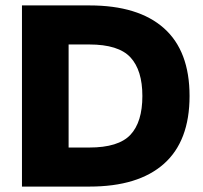

<svg xmlns="http://www.w3.org/2000/svg" viewBox="-20 -688 750 708"><path d="M61 0V-668H310Q490 -668 584.5 -584Q679 -500 679 -334Q679 -168 584.5 -84Q490 0 310 0ZM233 -144H309Q417 -144 461 -191Q505 -238 505 -334Q505 -429 461 -476.5Q417 -524 309 -524H233Z"/></svg>

Font: Gantari ExtraBold
Style: Regular
Weight: 800
Version: Version 1.000